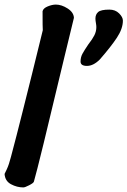

<svg xmlns="http://www.w3.org/2000/svg" viewBox="-20 -795 557 839"><path d="M261 -544Q148 -69 128 -1Q126 5 107.5 14.5Q89 24 82 24Q54 24 28 10Q2 -4 0 -35Q1 -37 10 -56Q19 -75 28 -110Q51 -196 80.5 -314Q110 -432 120 -472L167 -663Q166 -671 166 -746Q169 -759 188.5 -767Q208 -775 224 -775Q249 -775 275.5 -758Q302 -741 303 -717ZM332 -526Q332 -545 340.5 -560.5Q349 -576 366 -601Q384 -624 392.5 -641Q401 -658 401 -677Q401 -684 399 -695Q397 -706 397 -714Q397 -732 409 -742.5Q421 -753 458 -753Q484 -753 500.5 -736.5Q517 -720 517 -705Q517 -670 491 -630.5Q465 -591 416 -535Q388 -507 360 -507Q332 -507 332 -526Z"/></svg>

Font: Sriracha
Style: Regular
Weight: 400
Designer: Suppakit Chalermlarp
Version: Version 1.002g